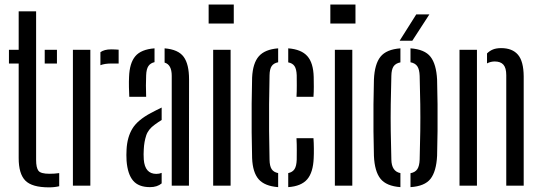

<svg xmlns="http://www.w3.org/2000/svg" viewBox="-20 -820 2384 848"><path d="M19.5 -539.5V-600H62.5V-770H139.5V-114Q139.5 -79 149.8 -65.8Q160 -52.5 198 -52.5Q211.5 -52.5 220.5 -53.2Q229.5 -54 241.5 -55.5V2.5Q221 7.5 196.5 7.5Q121 7.5 91.8 -22.5Q62.5 -52.5 62.5 -121.5V-539.5ZM177.5 -539.5V-600H231.5V-539.5Z M423.5 -532V-589.5Q440.5 -602 471 -602Q479.5 -602 488.8 -601.5Q498 -601 504 -600.5V-539.5H472Q442.5 -539.5 423.5 -532ZM302 0V-600H379V0Z M551 -392.5Q550 -409.5 549.5 -435Q549 -460.5 550 -480Q552 -541 577.5 -571.5Q603 -602 662.5 -606.5V-545.5Q644.5 -541.5 635.5 -528.2Q626.5 -515 625.5 -487.5Q624.5 -470.5 624.5 -442Q624.5 -413.5 625.5 -392.5ZM738.5 0V-485Q738.5 -534.5 707 -543.5V-606.5Q767.5 -601.5 791.2 -569Q815 -536.5 815 -469.5L814.5 0ZM539 -110Q538.5 -122.5 538.2 -135.5Q538 -148.5 539 -160.5Q542 -214.5 564.8 -252Q587.5 -289.5 646.5 -321Q658 -327 670 -333.2Q682 -339.5 694 -345V-290Q687 -286 679.5 -280.8Q672 -275.5 663.5 -269.5Q634.5 -249 625.5 -221Q616.5 -193 615 -160.5Q613.5 -139.5 615 -115.5Q620 -52 670.5 -52Q683.5 -52 694 -56.5V-10Q674.5 6.5 642.5 6.5Q592 6.5 567.8 -22.2Q543.5 -51 539 -110Z M901.5 -716V-800H1012.5V-716ZM921.5 0V-600H998.5V0Z M1093.5 -121.5Q1092 -171.5 1091.5 -235Q1091 -298.5 1091.5 -362.2Q1092 -426 1093.5 -477.5Q1096.5 -541 1123.2 -571.5Q1150 -602 1208.5 -606.5V-545Q1188.5 -541 1179.8 -528Q1171 -515 1170.5 -487.5Q1169 -419 1168.5 -359.8Q1168 -300.5 1168.5 -241.5Q1169 -182.5 1170.5 -114.5Q1171 -86.5 1179.8 -73Q1188.5 -59.5 1208.5 -55.5V6.5Q1149 2 1122.5 -28.2Q1096 -58.5 1093.5 -121.5ZM1289.5 -392.5Q1291 -416 1290.8 -443.2Q1290.5 -470.5 1290.5 -487.5Q1289.5 -515 1280.8 -528Q1272 -541 1253 -544.5V-606.5Q1311 -602 1337.5 -572Q1364 -542 1365.5 -480Q1366 -461 1366 -436.8Q1366 -412.5 1364.5 -392.5ZM1253 6.5V-55.5Q1272 -59.5 1280.8 -73Q1289.5 -86.5 1290.5 -114.5Q1290.5 -132.5 1290.8 -156.5Q1291 -180.5 1289.5 -209.5H1364.5Q1366 -189 1366.2 -165Q1366.5 -141 1365.5 -121.5Q1363 -58.5 1336.8 -28Q1310.5 2.5 1253 6.5Z M1439 -716V-800H1550V-716ZM1459 0V-600H1536V0Z M1631.5 -131.5Q1630 -181.5 1629.5 -240.2Q1629 -299 1629.5 -358.2Q1630 -417.5 1631.5 -468.5Q1634.5 -537 1660.5 -569.5Q1686.5 -602 1748.5 -606.5V-544.5Q1727.5 -540.5 1718.2 -526.8Q1709 -513 1708.5 -485Q1706.5 -417.5 1705.8 -358.8Q1705 -300 1705.8 -241Q1706.5 -182 1708.5 -115Q1709.5 -63 1748.5 -55.5V6.5Q1686.5 2 1660.5 -30.5Q1634.5 -63 1631.5 -131.5ZM1793 6.5V-55Q1814 -59 1823.2 -73Q1832.5 -87 1833.5 -115Q1835.5 -182.5 1836.2 -241.2Q1837 -300 1836.2 -358.8Q1835.5 -417.5 1833.5 -485Q1832.5 -513.5 1823.2 -527.2Q1814 -541 1793 -545V-606.5Q1856 -602 1881.5 -569.2Q1907 -536.5 1910.5 -468.5Q1912 -418.5 1912.5 -359.8Q1913 -301 1912.5 -241.8Q1912 -182.5 1910.5 -131.5Q1907 -63 1881.5 -30.2Q1856 2.5 1793 6.5ZM1745 -640 1818.5 -756.5H1876.5L1801 -640Z M2216 0V-488Q2216 -520 2203.5 -534.2Q2191 -548.5 2165 -548.5Q2147 -548.5 2131 -540V-584Q2142.5 -595.5 2157.2 -601.5Q2172 -607.5 2193.5 -607.5Q2242.5 -607.5 2267.5 -578.5Q2292.5 -549.5 2293 -482.5V0ZM2009.5 0V-600H2086.5V0Z"/></svg>

Font: Big Shoulders Stencil Display Medium
Style: Regular
Weight: 500
Designer: Patric King
Foundry: XO Type Co
Version: Version 1.000